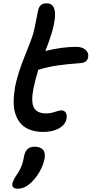

<svg xmlns="http://www.w3.org/2000/svg" viewBox="-20 -760 548 1148"><path d="M238.8 28.8Q193.4 28.8 158.9 15.6Q124.5 2.4 103.8 -21.5Q83 -45.4 72 -79.3Q61 -113.3 61.8 -154.8Q62.5 -196.3 70.8 -244.1Q86.9 -323.2 127.9 -424.3Q168.9 -525.4 179.2 -561Q188.5 -597.2 196.3 -640.6Q204.1 -684.1 208 -699.2Q212.9 -718.8 224.4 -729.5Q235.8 -740.2 258.8 -740.2Q338.4 -740.2 292 -570.8Q275.9 -516.6 251 -455.1Q351.6 -480 437 -480Q471.7 -480 491.9 -461.7Q512.2 -443.4 506.8 -418Q502 -385.7 462.9 -382.8Q376 -376.5 320.8 -368.2Q265.6 -359.9 209 -342.8Q189.9 -280.3 180.2 -231.9Q164.1 -150.9 182.9 -116.5Q201.7 -82 254.9 -82Q283.2 -82 308.6 -91.1Q334 -100.1 345.2 -100.1Q364.3 -100.1 373 -86.7Q381.8 -73.2 377.9 -49.8Q370.6 -14.2 333 7.3Q295.4 28.8 238.8 28.8ZM86.9 368.2Q67.4 368.2 59.3 360.1Q51.3 352.1 54.2 336.9Q58.6 315.9 82 282.2Q96.2 261.7 105 241.2Q113.8 220.7 116.7 209Q119.6 197.3 124 173.8Q134.8 117.2 186 117.2Q221.2 117.2 237.3 135.7Q253.4 154.3 246.1 189.9Q239.3 225.6 218 264.2Q196.8 302.7 165 333Q127 368.2 86.9 368.2Z"/></svg>

Font: Shantell Sans Irregular Bouncy
Style: Italic
Weight: 500
Italic angle: -11.31°
Designer: Stephen Nixon, Anya Danilova, Shantell Martin
Foundry: Arrow Type
Version: Version 1.006;[9816181b4]